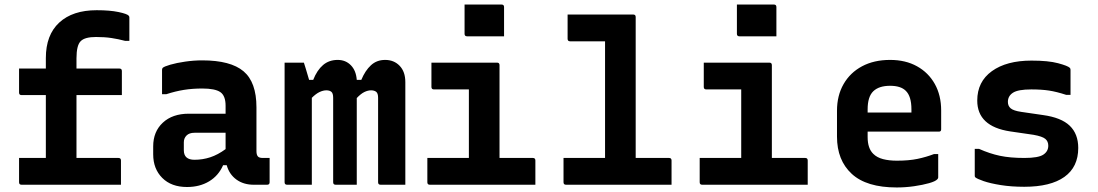

<svg xmlns="http://www.w3.org/2000/svg" viewBox="-20 -814 4840 846"><path d="M64 -118H182V-395H75Q64 -395 64 -406V-512H182V-558Q182 -660 241 -714.5Q300 -769 406 -769Q464 -769 502 -761Q540 -753 547 -745Q550 -742 550 -737V-634H531Q501 -642 471 -646.5Q441 -651 403 -651Q354 -651 336 -633Q317 -615 317 -557V-512H506Q517 -512 517 -501V-395H317V-118H502Q513 -118 513 -107V0H75Q64 0 64 -11Z M1110 -341V-148Q1110 -131 1117 -124Q1123 -118 1138 -118H1168V-11Q1168 0 1157 0H1098Q1053 0 1021.5 -23Q990 -46 979 -86H963Q943 -40 901.5 -15Q860 10 804 10Q735 10 695 -30Q655 -70 655 -134V-169Q655 -234 697.5 -273.5Q740 -313 812 -313H974V-348Q974 -392 951 -408Q928 -424 871 -424Q828 -424 790.5 -418Q753 -412 713 -399H694V-506Q694 -512 697 -515Q703 -521 730.5 -529Q758 -537 796 -542.5Q834 -548 871 -548Q996 -548 1053 -500Q1110 -452 1110 -341ZM790 -152Q790 -110 837 -110Q873 -110 906.5 -121Q940 -132 974 -157V-229H837Q814 -229 802 -217Q790 -205 790 -187Z M1354 0H1245Q1234 0 1234 -11V-538H1319Q1319 -538 1327 -512.5Q1335 -487 1342 -462H1360Q1377 -505 1403.5 -527.5Q1430 -550 1468 -550Q1503 -550 1526 -526.5Q1549 -503 1552 -462H1572Q1589 -503 1614.5 -526.5Q1640 -550 1677 -550Q1716 -550 1741 -524Q1766 -498 1766 -452V0H1657Q1646 0 1646 -11V-383Q1646 -403 1637.5 -409.5Q1629 -416 1615 -416Q1601 -416 1585.5 -408.5Q1570 -401 1552 -382V0H1459Q1448 0 1448 -11V-383Q1448 -403 1440 -409.5Q1432 -416 1418 -416Q1404 -416 1388 -408.5Q1372 -401 1354 -383Z M1863 -118H2046V-420H1892Q1881 -420 1881 -431V-538H2170Q2181 -538 2181 -527V-118H2328Q2339 -118 2339 -107V0H1874Q1863 0 1863 -11ZM2027 -794H2190Q2201 -794 2201 -783V-654H2038Q2027 -654 2027 -665Z M2463 -118H2646V-632H2492Q2481 -632 2481 -643V-750H2770Q2781 -750 2781 -739V-118H2928Q2939 -118 2939 -107V0H2474Q2463 0 2463 -11Z M3063 -118H3246V-420H3092Q3081 -420 3081 -431V-538H3370Q3381 -538 3381 -527V-118H3528Q3539 -118 3539 -107V0H3074Q3063 0 3063 -11ZM3227 -794H3390Q3401 -794 3401 -783V-654H3238Q3227 -654 3227 -665Z M3902 -550Q3970 -550 4020.5 -522Q4071 -494 4099 -444Q4127 -394 4127 -327V-244Q4127 -234 4117 -234H3803V-210Q3803 -160 3828 -136Q3844 -120 3870.5 -113Q3897 -106 3932 -106Q3985 -106 4023 -114Q4061 -122 4095 -135H4114V-32Q4114 -28 4110 -24Q4102 -15 4074 -7Q4046 1 4008 6.5Q3970 12 3931 12Q3798 12 3733 -48Q3668 -108 3668 -212V-326Q3668 -393 3697 -443.5Q3726 -494 3778.5 -522Q3831 -550 3902 -550ZM3902 -436Q3853 -436 3828 -412Q3803 -388 3803 -332V-318H3996V-332Q3996 -390 3971 -414Q3949 -436 3902 -436Z M4494 -118Q4555 -118 4577 -132.5Q4599 -147 4599 -172Q4599 -191 4586 -202Q4573 -213 4534 -220L4431 -235Q4286 -257 4286 -371Q4286 -454 4350.5 -500.5Q4415 -547 4525 -547Q4599 -547 4642 -535.5Q4685 -524 4694 -515Q4697 -512 4697 -506V-396H4678Q4635 -410 4602 -415Q4569 -420 4524 -420Q4466 -420 4443.5 -405.5Q4421 -391 4421 -365Q4421 -347 4433.5 -336.5Q4446 -326 4480 -321L4576 -307Q4656 -296 4693.5 -260Q4731 -224 4731 -162Q4731 -78 4670 -34.5Q4609 9 4493 9Q4436 9 4389.5 1.5Q4343 -6 4314 -16Q4285 -26 4277 -33Q4275 -35 4275 -40V-158H4294Q4341 -137 4386 -127.5Q4431 -118 4494 -118Z"/></svg>

Font: Recursive Mn Lnr St
Style: Bold
Weight: 700
Monospace: yes
Version: Version 1.079;hotconv 1.0.112;makeotfexe 2.5.65598; ttfautoh